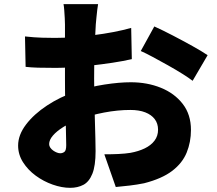

<svg xmlns="http://www.w3.org/2000/svg" viewBox="-20 -840 1040 922"><path d="M451 -820Q449 -811 447 -792.5Q445 -774 443 -755Q441 -736 440 -723Q438 -689 436.5 -656.5Q435 -624 434 -592Q433 -560 432.5 -528Q432 -496 432 -463Q432 -421 433 -369.5Q434 -318 435.5 -267.5Q437 -217 438 -176Q439 -135 439 -114Q439 -44 423.5 -5.5Q408 33 380.5 47.5Q353 62 317 62Q277 62 233 46.5Q189 31 151.5 3.5Q114 -24 90.5 -61Q67 -98 67 -141Q67 -192 105 -242Q143 -292 206 -333.5Q269 -375 343 -400Q410 -423 481.5 -434Q553 -445 608 -445Q687 -445 752.5 -418.5Q818 -392 857.5 -341Q897 -290 897 -216Q897 -158 876.5 -107.5Q856 -57 807 -19.5Q758 18 672 40Q637 47 603 51Q569 55 536 58L481 -99Q517 -99 549 -100.5Q581 -102 606 -106Q645 -113 675 -127.5Q705 -142 722 -164.5Q739 -187 739 -217Q739 -247 723 -268Q707 -289 677.5 -300.5Q648 -312 606 -312Q545 -312 479.5 -299.5Q414 -287 358 -266Q316 -250 284 -230Q252 -210 234 -189Q216 -168 216 -148Q216 -139 221.5 -131Q227 -123 235.5 -117Q244 -111 253 -107.5Q262 -104 269 -104Q280 -104 289 -110.5Q298 -117 298 -143Q298 -168 296.5 -218Q295 -268 293.5 -331.5Q292 -395 292 -458Q292 -500 292 -540Q292 -580 292 -614.5Q292 -649 292 -676.5Q292 -704 292 -722Q292 -733 291 -752.5Q290 -772 288.5 -791.5Q287 -811 285 -820ZM721 -713Q761 -695 810 -669.5Q859 -644 904 -619Q949 -594 977 -575L905 -452Q887 -466 855 -486Q823 -506 785.5 -527Q748 -548 713.5 -566.5Q679 -585 656 -595ZM100 -665Q146 -660 181.5 -659Q217 -658 244 -658Q284 -658 331.5 -661.5Q379 -665 428 -671Q477 -677 524 -686Q571 -695 610 -706L613 -556Q569 -546 519 -538.5Q469 -531 419.5 -525.5Q370 -520 326 -517Q282 -514 249 -514Q195 -514 162 -515Q129 -516 103 -519Z"/></svg>

Font: Noto Sans SC Thin Black
Style: Regular
Weight: 900
Version: Version 2.004-H2;hotconv 1.0.118;makeotfexe 2.5.65603